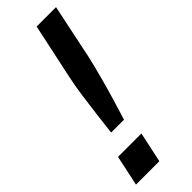

<svg xmlns="http://www.w3.org/2000/svg" viewBox="-246 -729 749 749"><g transform="rotate(-45 128.5 -355.0)"><path d="M69 -212Q73 -247 79 -295.5Q85 -344 92 -394.5Q99 -445 108 -485L156 -710H263L216 -485Q207 -445 193.5 -394.5Q180 -344 165.5 -295.5Q151 -247 140 -212ZM-6 0 21 -126H150L123 0Z"/></g></svg>

Font: Geist Medium
Style: Italic
Weight: 500
Italic angle: -12°
Designer: Basement.studio, Andrés Briganti, Mateo Zaragoza
Foundry: Basement.studio, Vercel, Andrés Briganti, Guido Ferreyra, Mateo Zaragoza
Version: Version 1.500; ttfautohint (v1.8.4.7-5d5b)